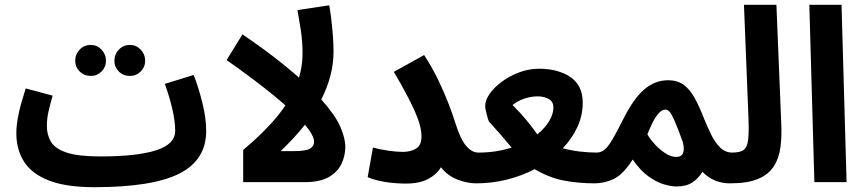

<svg xmlns="http://www.w3.org/2000/svg" viewBox="-20 -758 3601 799"><path d="M521 -442Q493 -442 474.5 -460.5Q456 -479 456 -505Q456 -532 474.5 -551.5Q493 -571 521 -571Q547 -571 565.5 -551.5Q584 -532 584 -505Q584 -479 565.5 -460.5Q547 -442 521 -442ZM358 -442Q330 -442 311.5 -460.5Q293 -479 293 -505Q293 -532 311.5 -551.5Q330 -571 358 -571Q384 -571 402.5 -551.5Q421 -532 421 -505Q421 -479 402.5 -460.5Q384 -442 358 -442Z M372 21Q256 21 184.5 -6.5Q113 -34 80.5 -84.5Q48 -135 48 -204Q48 -232 54 -266Q60 -300 69.5 -332.5Q79 -365 87 -390L199 -360Q191 -332 183 -299Q175 -266 175 -233Q175 -198 191.5 -169Q208 -140 256 -123.5Q304 -107 397 -107Q550 -107 629.5 -132.5Q709 -158 709 -213Q709 -254 697 -305Q685 -356 666 -409L786 -446Q806 -395 822 -331Q838 -267 838 -213Q838 -92 726 -35.5Q614 21 372 21Z M1208 -282Q1158 -331 1084 -389Q1010 -447 923 -508L989 -615Q1083 -551 1151.5 -496Q1220 -441 1269 -394Z M1417 -147Q1417 -109 1400.5 -75Q1384 -41 1347 -20.5Q1310 0 1248 0H992V-134Q1080 -208 1134 -274Q1188 -340 1213.5 -404Q1239 -468 1239 -536Q1239 -586 1231.5 -634.5Q1224 -683 1218 -716L1350 -736Q1354 -716 1358 -683Q1362 -650 1365 -613.5Q1368 -577 1368 -544Q1368 -491 1354.5 -441Q1341 -391 1317 -344Q1375 -279 1396 -231Q1417 -183 1417 -147ZM1148 -129H1200Q1253 -129 1270 -139.5Q1287 -150 1287 -168Q1287 -194 1249 -239Q1227 -211 1201.5 -183.5Q1176 -156 1148 -129Z M1656 -126Q1690 -126 1712 -140Q1734 -154 1734 -190Q1734 -234 1705 -298Q1676 -362 1619 -459L1745 -529Q1780 -475 1805.5 -421.5Q1831 -368 1848 -323Q1865 -278 1874 -249Q1895 -181 1919 -152Q1943 -123 1971 -123Q2002 -123 2017 -105Q2032 -87 2032 -61Q2032 -31 2014 -13Q1996 5 1961 5Q1924 5 1883 -11Q1842 -27 1815 -62Q1797 -32 1761.5 -13Q1726 6 1667 6Q1642 6 1611.5 3Q1581 0 1554 -6.5Q1527 -13 1510 -21L1532 -144Q1560 -136 1595.5 -131Q1631 -126 1656 -126Z M1960 5 1970 -123Q2009 -123 2044 -128.5Q2079 -134 2109 -144Q2083 -175 2061 -200.5Q2039 -226 2015 -252Q2013 -255 2009 -268.5Q2005 -282 2002 -296.5Q1999 -311 1999 -317Q1999 -341 2018 -368Q2037 -395 2069 -418.5Q2101 -442 2141 -457Q2181 -472 2223 -472Q2302 -472 2353.5 -437.5Q2405 -403 2405 -330Q2405 -278 2383 -230Q2361 -182 2322 -141Q2355 -132 2392 -127.5Q2429 -123 2465 -123Q2494 -123 2509.5 -105Q2525 -87 2525 -60Q2525 -30 2506 -12.5Q2487 5 2455 5Q2388 5 2327 -6.5Q2266 -18 2205 -54Q2151 -26 2089 -10.5Q2027 5 1960 5ZM2113 -321Q2146 -288 2170 -259Q2194 -230 2216 -199Q2249 -226 2266 -255Q2283 -284 2283 -311Q2283 -335 2263.5 -346Q2244 -357 2217 -357Q2190 -357 2162 -347.5Q2134 -338 2113 -321Z M2453 5 2462 -123Q2480 -123 2494.5 -134Q2509 -145 2527 -175Q2545 -205 2573 -261Q2616 -347 2660.5 -385.5Q2705 -424 2760 -424Q2800 -424 2826 -404.5Q2852 -385 2872 -348Q2892 -311 2912 -259Q2924 -230 2939.5 -198Q2955 -166 2976.5 -144.5Q2998 -123 3027 -123Q3058 -123 3073.5 -105Q3089 -87 3089 -61Q3089 -33 3070.5 -14Q3052 5 3018 5Q2950 5 2903 -43Q2887 -16 2861.5 1Q2836 18 2795 18Q2773 18 2742.5 9Q2712 0 2678.5 -24Q2645 -48 2613 -94Q2573 -32 2534.5 -13.5Q2496 5 2453 5ZM2674 -199Q2687 -177 2707 -155.5Q2727 -134 2750 -119.5Q2773 -105 2794 -105Q2817 -105 2823 -122.5Q2829 -140 2821 -168Q2802 -221 2789.5 -250Q2777 -279 2768.5 -290.5Q2760 -302 2749 -302Q2735 -302 2721 -286.5Q2707 -271 2695.5 -247.5Q2684 -224 2674 -199Z M3017 5 3026 -123Q3059 -123 3074 -133.5Q3089 -144 3093 -174Q3097 -204 3095 -260L3076 -738H3211L3231 -248Q3234 -190 3227.5 -143.5Q3221 -97 3199 -64Q3177 -31 3133.5 -13Q3090 5 3017 5Z M3369 0 3348 -738H3482L3503 0Z"/></svg>

Font: Noto Sans Arabic ExtCond
Style: Bold
Weight: 700
Width: 2
Designer: Monotype Design Team, Nadine Chahine, Nizar Qandah and Khaled Hosny
Foundry: Monotype Imaging Inc.
Version: Version 2.012; ttfautohint (v1.8.4.7-5d5b)